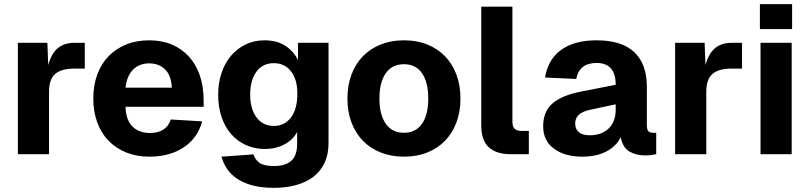

<svg xmlns="http://www.w3.org/2000/svg" viewBox="-20 -742 3895 924"><path d="M66 0V-536H208L212 -429Q228 -486 259 -511Q290 -536 339 -536H388V-412H339Q276 -412 246 -386.5Q216 -361 216 -301V0Z M699 12Q638 12 588 -8Q538 -28 502.5 -64.5Q467 -101 448 -153Q429 -205 429 -268Q429 -331 448 -383Q467 -435 502.5 -471.5Q538 -508 587.5 -528Q637 -548 698 -548Q758 -548 806 -528Q854 -508 888.5 -470.5Q923 -433 941.5 -379.5Q960 -326 960 -258V-228H584Q586 -164 617.5 -133Q649 -102 702 -102Q740 -102 765.5 -118Q791 -134 802 -167L953 -158Q931 -77 863.5 -32.5Q796 12 699 12ZM807 -320Q804 -379 774.5 -408Q745 -437 698 -437Q650 -437 620 -406.5Q590 -376 584 -320Z M1299 162Q1241 162 1198 151Q1155 140 1124 120Q1093 100 1074 72.5Q1055 45 1046 12L1200 1Q1208 27 1229.5 42Q1251 57 1299 57Q1353 57 1381.5 32Q1410 7 1410 -50V-107Q1390 -69 1348.5 -47Q1307 -25 1255 -25Q1206 -25 1164.5 -43.5Q1123 -62 1093 -96Q1063 -130 1046.5 -178Q1030 -226 1030 -286Q1030 -344 1046.5 -392Q1063 -440 1092.5 -474.5Q1122 -509 1163 -528.5Q1204 -548 1253 -548Q1312 -548 1352.5 -522Q1393 -496 1414 -453V-536H1561V-53Q1561 1 1542 41.5Q1523 82 1488.5 108.5Q1454 135 1405.5 148.5Q1357 162 1299 162ZM1298 -136Q1349 -136 1379.5 -175.5Q1410 -215 1411 -287Q1412 -358 1381 -398Q1350 -438 1298 -438Q1244 -438 1214 -397Q1184 -356 1184 -287Q1184 -218 1214.5 -177Q1245 -136 1298 -136Z M1924 12Q1863 12 1812.5 -8Q1762 -28 1726.5 -64.5Q1691 -101 1671.5 -152.5Q1652 -204 1652 -268Q1652 -331 1671.5 -383Q1691 -435 1726.5 -471.5Q1762 -508 1812.5 -528Q1863 -548 1924 -548Q1986 -548 2036 -528Q2086 -508 2121.5 -471.5Q2157 -435 2176.5 -383Q2196 -331 2196 -268Q2196 -204 2176.5 -152.5Q2157 -101 2121.5 -64.5Q2086 -28 2036 -8Q1986 12 1924 12ZM1924 -103Q1981 -103 2011 -146.5Q2041 -190 2041 -268Q2041 -346 2011 -389.5Q1981 -433 1924 -433Q1867 -433 1836.5 -389.5Q1806 -346 1806 -268Q1806 -190 1836.5 -146.5Q1867 -103 1924 -103Z M2436 0Q2370 0 2333 -32.5Q2296 -65 2296 -140V-710H2446V-156Q2446 -132 2457 -122Q2468 -112 2489 -112H2525V0Z M2782 12Q2698 12 2646 -26.5Q2594 -65 2594 -134Q2594 -205 2638 -243.5Q2682 -282 2770 -300L2943 -334Q2943 -439 2851 -439Q2768 -439 2753 -362L2603 -369Q2618 -458 2682 -503Q2746 -548 2851 -548Q2972 -548 3032.5 -491Q3093 -434 3093 -324V-141Q3093 -118 3100.5 -110.5Q3108 -103 3123 -103H3138V0Q3130 2 3115 4Q3100 6 3084 6Q3042 6 3009.5 -12.5Q2977 -31 2967 -82Q2947 -39 2899 -13.5Q2851 12 2782 12ZM2818 -91Q2875 -91 2909 -123.5Q2943 -156 2943 -214V-240L2821 -214Q2748 -199 2748 -148Q2748 -121 2765.5 -106Q2783 -91 2818 -91Z M3229 0V-536H3371L3375 -429Q3391 -486 3422 -511Q3453 -536 3502 -536H3551V-412H3502Q3439 -412 3409 -386.5Q3379 -361 3379 -301V0Z M3640 0V-536H3790V0ZM3637 -602V-722H3792V-602Z"/></svg>

Font: Geist
Style: Bold
Weight: 400
Designer: Basement.studio, Andrés Briganti, Mateo Zaragoza
Foundry: Basement.studio, Vercel, Andrés Briganti, Guido Ferreyra, Mateo Zaragoza
Version: Version 1.401